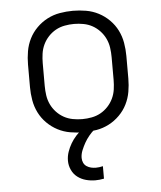

<svg xmlns="http://www.w3.org/2000/svg" viewBox="-53 -574 707 844"><g transform="rotate(-5 300.0 -152.5)"><path d="M300 8Q271 8 242 3Q213 -2 187 -15.5Q161 -29 140 -50Q119 -71 106 -97Q93 -123 88 -152Q83 -181 83 -210V-310Q83 -339 88 -368Q93 -397 106 -423Q119 -449 140 -470Q161 -491 187 -504.5Q213 -518 242 -523Q271 -528 300 -528Q329 -528 358 -523Q387 -518 413 -504.5Q439 -491 460 -470Q481 -449 494 -423Q507 -397 512 -368Q517 -339 517 -310V-210Q517 -181 512 -152Q507 -123 494 -97Q481 -71 460 -50Q439 -29 413 -15.5Q387 -2 358 3Q329 8 300 8ZM300 -50Q321 -50 342 -54Q363 -58 381 -68Q399 -78 413.5 -93.5Q428 -109 437 -128Q446 -147 449 -168Q452 -189 452 -210V-310Q452 -331 449 -352Q446 -373 437 -392Q428 -411 413.5 -426.5Q399 -442 381 -452Q363 -462 342 -466Q321 -470 300 -470Q279 -470 258 -466Q237 -462 219 -452Q201 -442 186.5 -426.5Q172 -411 163 -392Q154 -373 151 -352Q148 -331 148 -310V-210Q148 -189 151 -168Q154 -147 163 -128Q172 -109 186.5 -93.5Q201 -78 219 -68Q237 -58 258 -54Q279 -50 300 -50ZM334 223Q313 223 292.5 217.5Q272 212 255.5 199.5Q239 187 230 167.5Q221 148 221 127Q221 107 227.5 88Q234 69 244 52Q254 35 267.5 20Q281 5 297 -8H349V0Q336 11 324.5 25Q313 39 304.5 54Q296 69 289 86Q282 103 282 120Q282 131 286.5 141Q291 151 300 157Q309 163 319.5 165.5Q330 168 341 168Q348 168 356 167Q364 166 372 164V219Q362 221 352.5 222Q343 223 334 223Z"/></g></svg>

Font: Iosevka Light Extended
Style: Regular
Weight: 300
Width: 7
Monospace: yes
Designer: Belleve Invis
Foundry: Belleve Invis
Version: Version 32.5.0; ttfautohint (v1.8.4)